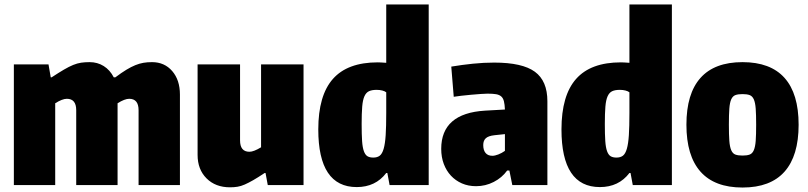

<svg xmlns="http://www.w3.org/2000/svg" viewBox="-20 -828 3616 859"><path d="M42 -540H197L207 -482H211Q243 -503 266 -516.5Q289 -530 307.5 -537.5Q326 -545 343 -547.5Q360 -550 381 -550Q416 -550 444 -532.5Q472 -515 489 -482H496Q524 -503 545.5 -516Q567 -529 585.5 -536.5Q604 -544 621.5 -547Q639 -550 660 -550Q716 -550 750.5 -510Q785 -470 785 -405V0H600V-335Q600 -386 558 -386Q538 -386 506 -366V0H321V-335Q321 -386 279 -386Q259 -386 227 -366V0H42Z M1009 10Q944 10 904 -30Q864 -70 864 -135V-540H1054V-200Q1054 -149 1096 -149Q1115 -149 1148 -169V-540H1338V0H1178L1168 -54H1164Q1134 -34 1113 -22Q1092 -10 1075 -2.5Q1058 5 1042.5 7.5Q1027 10 1009 10Z M1576 9Q1404 9 1404 -249Q1404 -401 1469.5 -475Q1535 -549 1670 -549Q1677 -549 1685 -548.5Q1693 -548 1708 -547V-808H1898V0H1723L1713 -54H1708Q1660 9 1576 9ZM1650 -123Q1668 -123 1679 -131.5Q1690 -140 1696.5 -162.5Q1703 -185 1705.5 -223.5Q1708 -262 1708 -323V-415Q1702 -420 1690.5 -423Q1679 -426 1665 -426Q1644 -426 1631 -420Q1618 -414 1610.5 -397.5Q1603 -381 1600.5 -351Q1598 -321 1598 -273Q1598 -226 1600 -197Q1602 -168 1608 -151.5Q1614 -135 1624 -129Q1634 -123 1650 -123Z M2110 5Q2075 5 2046.5 -7.5Q2018 -20 1997.5 -42Q1977 -64 1965.5 -94.5Q1954 -125 1954 -162Q1954 -321 2150 -333L2239 -338Q2238 -361 2234.5 -375Q2231 -389 2222.5 -396.5Q2214 -404 2199.5 -406.5Q2185 -409 2161 -409Q2150 -409 2130 -407.5Q2110 -406 2087 -404Q2064 -402 2043 -399.5Q2022 -397 2010 -395L1999 -530Q2047 -538 2095.5 -543Q2144 -548 2191 -548Q2317 -548 2373 -507Q2429 -466 2429 -375V0H2272L2259 -65H2249Q2226 -33 2189 -14Q2152 5 2110 5ZM2183 -131Q2194 -131 2209.5 -137Q2225 -143 2239 -153V-228L2192 -223Q2165 -220 2153.5 -209.5Q2142 -199 2142 -179Q2142 -156 2152.5 -143.5Q2163 -131 2183 -131Z M2664 9Q2492 9 2492 -249Q2492 -401 2557.5 -475Q2623 -549 2758 -549Q2765 -549 2773 -548.5Q2781 -548 2796 -547V-808H2986V0H2811L2801 -54H2796Q2748 9 2664 9ZM2738 -123Q2756 -123 2767 -131.5Q2778 -140 2784.5 -162.5Q2791 -185 2793.5 -223.5Q2796 -262 2796 -323V-415Q2790 -420 2778.5 -423Q2767 -426 2753 -426Q2732 -426 2719 -420Q2706 -414 2698.5 -397.5Q2691 -381 2688.5 -351Q2686 -321 2686 -273Q2686 -226 2688 -197Q2690 -168 2696 -151.5Q2702 -135 2712 -129Q2722 -123 2738 -123Z M3302 11Q3177 11 3114 -60Q3051 -131 3051 -270Q3051 -409 3114 -479.5Q3177 -550 3302 -550Q3427 -550 3490 -479.5Q3553 -409 3553 -270Q3553 -131 3490 -60Q3427 11 3302 11ZM3302 -132Q3322 -132 3334 -136.5Q3346 -141 3352.5 -156Q3359 -171 3361 -198Q3363 -225 3363 -270Q3363 -315 3361 -342Q3359 -369 3352.5 -383.5Q3346 -398 3334 -402.5Q3322 -407 3302 -407Q3282 -407 3270 -402.5Q3258 -398 3251.5 -383.5Q3245 -369 3243 -342Q3241 -315 3241 -270Q3241 -225 3243 -198Q3245 -171 3251.5 -156Q3258 -141 3270 -136.5Q3282 -132 3302 -132Z"/></svg>

Font: Encode Sans Compressed
Style: Black
Weight: 900
Designer: Pablo Impallari, Andres Torresi
Foundry: Pablo Impallari, Andres Torresi
Version: Version 1.000; ttfautohint (v1.00) -l 8 -r 50 -G 200 -x 14 -